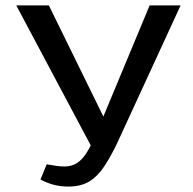

<svg xmlns="http://www.w3.org/2000/svg" viewBox="-20 -678 712 707"><path d="M231 9Q202 9 176.5 2Q151 -5 129 -17L152 -73Q173 -69 188.5 -67Q204 -65 218 -65Q244 -65 264 -78Q284 -91 300.5 -118Q317 -145 334 -185L531 -658H645L411 -150Q388 -102 364 -65.5Q340 -29 309 -10Q278 9 231 9ZM324 -124 40 -658H160L389 -191Z"/></svg>

Font: Ysabeau SemiBold
Style: Regular
Weight: 600
Designer: Christian Thalmann (Catharsis Fonts)
Version: Version 2.000;gftools[0.9.27.dev2+g8671c4b]